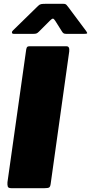

<svg xmlns="http://www.w3.org/2000/svg" viewBox="-20 -984 476 1004"><path d="M328 -742Q345 -742 342 -715L245 -23Q243 -7 236.5 -3.5Q230 0 213 0H39Q23 0 20.5 -9Q18 -18 19 -31L117 -725Q119 -736 122.5 -739Q126 -742 134 -742ZM303 -821 269 -875Q262 -886 257 -886.5Q252 -887 241 -876L183 -818Q176 -811 170.5 -809Q165 -807 155 -807H52Q43 -807 42.5 -813.5Q42 -820 48 -825L179 -953Q187 -961 195 -962.5Q203 -964 217 -964H312Q323 -964 328 -958Q333 -952 337 -947L431 -821Q438 -811 435 -809Q432 -807 421 -807H325Q316 -807 311.5 -810.5Q307 -814 303 -821Z"/></svg>

Font: Libre Franklin Black
Style: Italic
Weight: 900
Italic angle: -8°
Designer: Pablo Impallari, Rodrigo Fuenzalida, Nhung Nguyen
Foundry: Impallari Type
Version: Version 3.000